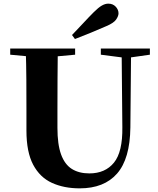

<svg xmlns="http://www.w3.org/2000/svg" viewBox="-20 -1013 869 1053"><path d="M375 -821Q406 -853 436 -885.5Q466 -918 494 -946Q520 -972 538.5 -982.5Q557 -993 574 -993Q599 -993 614.5 -976.5Q630 -960 630 -940Q630 -925 617 -906Q604 -887 564 -870Q521 -851 478 -833.5Q435 -816 391 -799ZM417 20Q331 20 265 -10Q199 -40 162 -109.5Q125 -179 125 -297V-406Q125 -490 124.5 -576Q124 -662 121 -747H297Q296 -662 295.5 -577Q295 -492 295 -406V-312Q295 -221 315 -166Q335 -111 374 -86.5Q413 -62 470 -62Q557 -62 605 -121Q653 -180 651 -316L647 -747H699L695 -314Q693 -142 622 -61Q551 20 417 20ZM36 -713V-747H392V-713L228 -698H198ZM533 -713V-747H802V-713L689 -697H657Z"/></svg>

Font: Noto Serif JP Black
Style: Regular
Weight: 900
Designer: Ryoko NISHIZUKA 西塚涼子 (kana & ideographs); Frank Grießhammer (Latin, Greek & Cyrillic); Wenlong ZHANG 张文龙 (bopomofo); San
Foundry: Adobe
Version: Version 2.003-H1;hotconv 1.1.1;makeotfexe 2.6.0